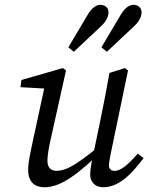

<svg xmlns="http://www.w3.org/2000/svg" viewBox="-20 -773 623 806"><path d="M166.7 13.1C238.7 13.1 313.9 -47.7 412.3 -143.6L412.1 -171.7C313.3 -91.5 264.6 -55.9 217 -55.9C193.1 -55.9 179.1 -69.8 179.1 -98.8C179.1 -120.7 185 -153.4 194 -194L257.1 -477.2L244 -487.3L70 -437.2L65.9 -407L177.5 -400.7L170.2 -422.9L119 -186.4C111.1 -146.6 98.2 -97 98.2 -60.2C98.2 -5.2 129.4 13.1 166.7 13.1ZM412.3 13.1C483.6 13.1 536.9 -49.1 582.7 -109.2L558.5 -128.3C516.7 -80.4 487 -55.6 460.2 -55.6C448.3 -55.6 437.4 -63.5 437.4 -77.5C437.4 -89.5 441.3 -110.3 446.3 -135.1L517.5 -477.2L504.3 -487.3L439.4 -466.8C428.5 -403.1 415.6 -338.5 402.7 -274.9L368.7 -111C359.8 -70.4 358.7 -53.3 358.7 -39C358.7 -4.4 384.9 13.1 412.3 13.1ZM266.8 -574.1 290.1 -555.8 404.1 -662.9C428.3 -685.2 435.5 -706.2 435.5 -721.5C435.5 -740.7 420.4 -752.8 401.1 -752.8C385.8 -752.8 365.8 -741.6 347.5 -710.1L266.8 -574.1ZM405.6 -574.1 428.9 -555.8 542.9 -662.9C567.1 -685.2 574.3 -706.2 574.3 -721.5C574.3 -740.7 559.2 -752.8 539.9 -752.8C524.6 -752.8 504.6 -741.6 486.3 -710.1L405.6 -574.1Z"/></svg>

Font: Source Serif Variable
Style: Italic
Weight: 389
Italic angle: -12°
Designer: Frank Grießhammer
Foundry: Adobe Systems Incorporated
Version: Version 3.001;hotconv 1.0.111;makeotfexe 2.5.65597